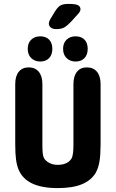

<svg xmlns="http://www.w3.org/2000/svg" viewBox="-20 -952 593 983"><path d="M495 -215V-522Q495 -562 476.5 -584.5Q458 -607 425 -607Q392 -607 374 -584.5Q356 -562 356 -522V-211Q356 -186 354 -170.5Q352 -155 349 -146Q341 -128 322 -118Q303 -108 276 -108Q252 -108 234 -117Q216 -126 206 -141Q201 -150 199 -166Q197 -182 197 -211V-522Q197 -562 178.5 -584.5Q160 -607 127 -607Q94 -607 76 -584.5Q58 -562 58 -522V-215Q58 -166 62 -136Q66 -106 75 -84Q95 -36 145 -12.5Q195 11 276 11Q352 11 400 -9Q448 -29 471 -69Q484 -93 489.5 -126.5Q495 -160 495 -215ZM186 -766Q158 -766 140 -749Q122 -732 122 -702Q122 -672 140 -654.5Q158 -637 186 -637Q215 -637 231.5 -654.5Q248 -672 248 -702Q248 -732 231.5 -749Q215 -766 186 -766ZM367 -766Q339 -766 321 -749Q303 -732 303 -702Q303 -672 321 -654.5Q339 -637 367 -637Q396 -637 412.5 -654.5Q429 -672 429 -702Q429 -732 412.5 -749Q396 -766 367 -766ZM331 -932Q304 -932 289.5 -924Q275 -916 260 -891L237 -853Q230 -840 230 -832Q230 -820 239.5 -811.5Q249 -803 268 -803Q293 -803 308 -811Q323 -819 344 -841L381 -882Q392 -894 392 -905Q392 -918 380 -925Q368 -932 331 -932Z"/></svg>

Font: Beiruti ExtraBold
Style: Regular
Weight: 800
Designer: Arlette Boutros
Foundry: Boutros
Version: Version 1.41